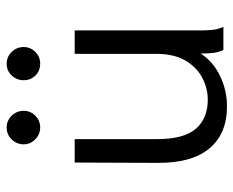

<svg xmlns="http://www.w3.org/2000/svg" viewBox="-84 -622 717 590"><g transform="rotate(-90 275.0 -327.5)"><path d="M243 11Q158 11 113 -43.5Q68 -98 69 -204L70 -457H142V-204Q142 -121 174 -84.5Q206 -48 263 -48Q298 -48 330.5 -65Q363 -82 383.5 -117Q404 -152 404 -206V-457H476V-71Q476 -53 477.5 -35.5Q479 -18 487 0H416Q408 -17 406.5 -35Q405 -53 405 -70Q381 -32 336.5 -10.5Q292 11 243 11ZM178 -563Q157 -563 141.5 -578Q126 -593 126 -614Q126 -635 141 -650.5Q156 -666 178 -666Q199 -666 214 -650.5Q229 -635 229 -614Q229 -593 214 -578Q199 -563 178 -563ZM374 -563Q352 -563 337.5 -577.5Q323 -592 323 -614Q323 -635 337.5 -650.5Q352 -666 374 -666Q395 -666 410 -650.5Q425 -635 425 -614Q425 -593 410 -578Q395 -563 374 -563Z"/></g></svg>

Font: Inconsolata SemiExpanded
Style: Regular
Weight: 400
Width: 6
Monospace: yes
Designer: Raph Levien, Cyreal, Brenton Simpson
Foundry: Raph Levien, Cyreal, Google
Version: Version 3.000; ttfautohint (v1.8.2.53-6de2)